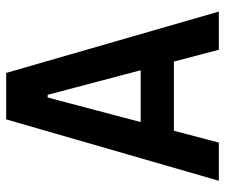

<svg xmlns="http://www.w3.org/2000/svg" viewBox="-74 -660 733 626"><g transform="rotate(-90 293.0 -346.5)"><path d="M17.1 0H141.6L180.2 -146.5H405.8L444.3 0H568.8L368.7 -693.4H217.3ZM208.5 -254.9 288.6 -558.1H297.4L377.4 -254.9Z"/></g></svg>

Font: Cascadia Code PL SemiBold
Style: Regular
Weight: 600
Monospace: yes
Designer: Aaron Bell
Foundry: Saja Typeworks
Version: Version 2404.023